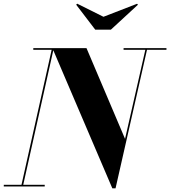

<svg xmlns="http://www.w3.org/2000/svg" viewBox="-58 -1011 922 1041"><path d="M503 -920 360.5 -991 355 -985.5 458.5 -850H543L690 -985.5L685 -990.5ZM-37.5 -9V0H184.5V-9H68L231 -738.5L551 10H568.5L739 -741H844.5V-750H612V-741H730L620 -258L411 -750H122.5V-741H222L58.5 -9Z"/></svg>

Font: Bodoni* 24pt
Style: Bold Italic
Weight: 700
Italic angle: -13°
Version: Version 2.3